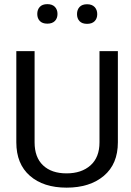

<svg xmlns="http://www.w3.org/2000/svg" viewBox="-20 -882 623 913"><path d="M453.1 -638.7H540.5V-205.1Q540.5 -102.1 473.9 -45.9Q407.2 10.3 296.9 10.3Q186.5 10.3 122.1 -46.1Q57.6 -102.5 57.6 -205.1V-638.7H144.5V-205.1Q144.5 -133.8 184.8 -95.7Q225.1 -57.6 296.4 -57.6Q367.7 -57.6 410.4 -95.7Q453.1 -133.8 453.1 -205.1ZM429.9 -781.2Q417.5 -768.6 394 -768.6Q370.6 -768.6 358.4 -781.2Q346.2 -793.9 346.2 -814.9Q346.2 -835.9 358.4 -848.9Q370.6 -861.8 394 -861.8Q417.5 -861.8 429.9 -848.6Q442.4 -835.4 442.4 -814.7Q442.4 -793.9 429.9 -781.2ZM241 -782.2Q228.5 -769.5 205.1 -769.5Q181.6 -769.5 169.4 -782.2Q157.2 -794.9 157.2 -815.7Q157.2 -836.4 169.4 -849.4Q181.6 -862.3 205.1 -862.3Q228.5 -862.3 241 -849.4Q253.4 -836.4 253.4 -815.7Q253.4 -794.9 241 -782.2Z"/></svg>

Font: Yantramanav
Style: Regular
Weight: 400
Version: Version 1.001;PS 1.0;hotconv 1.0.72;makeotf.lib2.5.5900; ttf